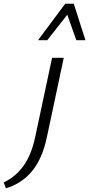

<svg xmlns="http://www.w3.org/2000/svg" viewBox="-149 -726 481 1036"><path d="M42 8 132 -414H195L104 14Q79 132 23 198.5Q-33 265 -117 290L-129 258Q-67 230 -23 170Q21 110 42 8ZM56 -509 203 -706H249L230 -667L106 -509ZM263 -509 207 -666 203 -706H249L312 -509Z"/></svg>

Font: Ysabeau Infant
Style: Italic
Weight: 400
Italic angle: -12°
Designer: Christian Thalmann (Catharsis Fonts)
Version: Version 2.001;gftools[0.9.30]; featfreeze: ss01,ss02,lnum